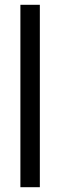

<svg xmlns="http://www.w3.org/2000/svg" viewBox="-20 -780 250 800"><path d="M146 0V-760H65V0Z"/></svg>

Font: Noto Sans Ethiopic ExtCond
Style: Regular
Weight: 400
Width: 2
Designer: Monotype Design Team
Foundry: Monotype Imaging Inc.
Version: Version 2.102